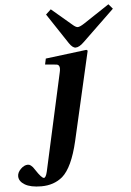

<svg xmlns="http://www.w3.org/2000/svg" viewBox="-149 -794 741 1082"><g transform="rotate(-5 222.0 -252.5)"><path d="M151 -720 180 -747 293 -651Q312 -634 323 -634Q335 -634 361 -651L506 -747L529 -720L349 -547Q322 -520 301 -520Q284 -520 265 -548ZM-85 174Q-85 153 -65.5 133.5Q-46 114 -25 114Q-16 114 -8 120.5Q0 127 2.5 130.5Q5 134 14 147Q46 196 59 196Q70 196 78 162L200 -391Q209 -431 185 -434L121 -440L128 -473L360 -502L367 -497L252 5Q218 151 161 201Q112 242 41 242Q-20 242 -52.5 222.5Q-85 203 -85 174Z"/></g></svg>

Font: Lingua Franca
Style: Bold Italic
Weight: 700
Italic angle: -13°
Version: Version 1.19